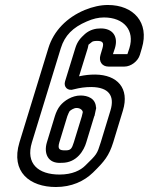

<svg xmlns="http://www.w3.org/2000/svg" viewBox="-20 -719 597 770"><path d="M219 -19C133 -19 82 -63 108 -148L224 -526C240 -577 272 -609 328 -633C353 -644 375 -649 397 -649C477 -649 521 -597 499 -526L491 -502H433L441 -526C455 -573 432 -605 384 -605C363 -605 341 -600 321 -583C302 -566 290 -552 282 -526L241 -393C234 -371 251 -352 277 -361C300 -367 322 -370 347 -370C416 -369 441 -335 423 -276L384 -148C369 -100 368 -100 322 -55C303 -36 270 -19 219 -19ZM415 -452H479C505 -452 533 -473 541 -499L549 -526C580 -629 515 -699 413 -699C383 -699 352 -692 320 -679C248 -649 195 -595 174 -526L58 -148C22 -29 100 31 204 31C267 31 317 8 353 -27C399 -72 417 -94 434 -148L473 -276C500 -365 451 -419 362 -420C339 -420 321 -418 297 -413L332 -526C338 -547 328 -533 349 -551C350 -552 356 -555 369 -555C393 -555 397 -547 391 -526L383 -499C375 -473 389 -452 415 -452ZM168 -148C155 -105 171 -62 226 -66H228C289 -66 317 -117 326 -148L358 -253L359 -254L363 -273C368 -294 365 -287 365 -287C364 -325 331 -336 303 -336C269 -336 237 -315 221 -295C212 -284 205 -269 200 -253ZM218 -148 250 -253C253 -262 257 -269 259 -273C263 -277 276 -286 287 -286C304 -286 312 -275 312 -269L308 -252L276 -148C268 -123 264 -116 243 -116H240C219 -116 210 -121 218 -148Z"/></svg>

Font: DIN Rundschrift
Style: MittelKontKu
Weight: 400
Version: Version 1.027